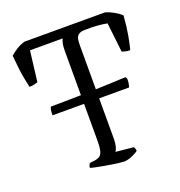

<svg xmlns="http://www.w3.org/2000/svg" viewBox="-128 -812 863 921"><g transform="rotate(-20 304.0 -352.0)"><path d="M103 -326Q103 -344 105 -354Q107 -364 110 -368Q138 -368 175 -368.5Q212 -369 252 -370Q292 -371 331 -372Q370 -373 404 -374.5Q438 -376 461.5 -377Q485 -378 495 -378L500 -368Q500 -352 498 -342.5Q496 -333 494 -326ZM350 0Q344 0 327.5 -2Q311 -4 290.5 -7Q270 -10 248.5 -14Q227 -18 210 -21.5Q193 -25 185 -28Q185 -34 188 -40.5Q191 -47 193 -50L219 -53Q237 -56 246.5 -63.5Q256 -71 260 -89Q264 -107 264 -140V-597Q264 -621 267.5 -635.5Q271 -650 275 -656H108L89 -500Q84 -498 72 -495Q60 -492 46 -492Q43 -506 37.5 -532.5Q32 -559 28 -592.5Q24 -626 21 -660Q34 -672 55.5 -685.5Q77 -699 98 -704H509Q532 -697 553.5 -684.5Q575 -672 587 -660Q583 -605 575 -560.5Q567 -516 560 -492Q547 -492 535 -495Q523 -498 519 -500L502 -650Q484 -654 456 -656.5Q428 -659 390 -658Q366 -658 355.5 -649Q345 -640 343 -626Q341 -612 341 -596V-120Q341 -97 336.5 -80.5Q332 -64 326 -58L417 -49Q419 -47 421.5 -40.5Q424 -34 424 -28Q410 -17 388.5 -8.5Q367 0 350 0Z"/></g></svg>

Font: Texturina 12pt ExtraLight
Style: Regular
Weight: 250
Designer: Guillermo Torres Carreño
Foundry: Omnibus-Type
Version: Version 1.002